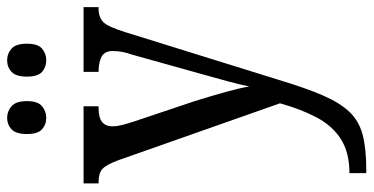

<svg xmlns="http://www.w3.org/2000/svg" viewBox="-268 -516 1022 525"><g transform="rotate(-90 242.5 -254.0)"><path d="M31 191Q87 191 123.5 168Q160 145 183 102Q206 59 222 1L66 -442Q54 -474 42.5 -484.5Q31 -495 6 -495H3V-536H214V-495H211Q182 -495 170.5 -485Q159 -475 159 -457Q159 -446 162.5 -431.5Q166 -417 172 -399L228 -232Q242 -187 253 -147.5Q264 -108 268 -83Q274 -111 282 -141Q290 -171 300 -206L355 -403Q360 -417 362.5 -430Q365 -443 365 -456Q365 -477 351.5 -485.5Q338 -494 311 -495H308V-536H485V-495H482Q457 -495 444 -482Q431 -469 416 -420L286 -2Q264 71 244 117.5Q224 164 199 190.5Q174 217 136.5 227Q99 237 40 237H31ZM340 -638Q321 -638 308 -649.5Q295 -661 295 -691Q295 -721 308 -733Q321 -745 340 -745Q358 -745 371.5 -733Q385 -721 385 -691Q385 -661 371.5 -649.5Q358 -638 340 -638ZM182 -638Q164 -638 151 -649.5Q138 -661 138 -691Q138 -721 151 -733Q164 -745 182 -745Q200 -745 214 -733Q228 -721 228 -691Q228 -661 214 -649.5Q200 -638 182 -638Z"/></g></svg>

Font: Noto Serif Tamil Condensed
Style: Regular
Weight: 400
Width: 3
Designer: Indian Type Foundry, Tom Grace, and the Monotype Design Team
Foundry: Monotype Imaging Inc.
Version: Version 2.004; ttfautohint (v1.8.4.7-5d5b)